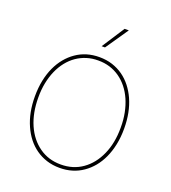

<svg xmlns="http://www.w3.org/2000/svg" viewBox="-169 -1084 1085 1218"><g transform="rotate(20 373.5 -475.0)"><path d="M72.4 0ZM373.6 9.9Q326.7 9.9 286.4 -3Q246.1 -16 212.9 -39.4Q179.7 -62.9 153.9 -95.7Q128.2 -128.6 110.4 -168.7Q72.4 -253.2 72.4 -363.6Q72.4 -421.9 82.7 -471.8Q93 -521.7 112 -562.7Q131 -603.7 157.5 -635.7Q183.9 -667.6 216.3 -690Q283.7 -737.2 373.6 -737.2Q420.5 -737.2 460.8 -724.3Q501.1 -711.3 534.1 -687.9Q567.1 -664.4 592.9 -631.6Q618.6 -598.7 636.7 -558.9Q674.7 -474.4 674.7 -363.6Q674.7 -305.4 664.2 -255.5Q653.8 -205.6 634.9 -164.6Q616.1 -123.6 589.7 -91.6Q563.2 -59.7 530.9 -37.3Q463.4 9.9 373.6 9.9ZM373.6 -12.8Q456.7 -12.8 519.2 -56.8Q582 -100.9 617.2 -180.4Q652 -258.5 652 -360.4V-363.6Q652.3 -415.5 643.1 -461.6Q633.9 -507.8 616.7 -547.1Q599.4 -586.3 574.8 -617.4Q550.1 -648.4 519 -670.3Q487.9 -692.1 451.2 -703.5Q414.4 -714.8 373.6 -714.5Q332.7 -714.8 296.2 -703.5Q259.6 -692.1 228.5 -670.6Q197.4 -649.1 172.6 -617.9Q147.7 -586.6 130.5 -547.6Q113.3 -508.5 104 -462.2Q94.8 -415.8 95.2 -363.6Q95.2 -260.7 130 -180.8Q164.8 -101.9 227.6 -57.5Q289.8 -12.8 373.6 -12.8ZM384.2 -806.8H361.5L460.9 -960.2H489.3Z"/></g></svg>

Font: Linik Sans Thin
Style: Regular
Weight: 100
Designer: Fonts by Rasmus Andersson / Changes by Cristiano Sobral with parts from Marc Monis
Foundry: rsms
Version: Version 3.020; ttfautohint (v1.6)